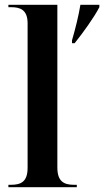

<svg xmlns="http://www.w3.org/2000/svg" viewBox="-20 -780 434 800"><path d="M280 -612V-600H291C327 -645 371 -706 394 -750V-760H315C308 -716 294 -660 280 -612ZM15 0H300V-10H289C247 -10 219 -23 219 -82V-760H15V-750H27C63 -750 95 -740 95 -683V-81C95 -22 67 -10 25 -10H15Z"/></svg>

Font: Noto Serif Display SemiCondensed SemiBold
Style: Regular
Weight: 600
Width: 4
Designer: Monotype Design Team
Foundry: Monotype Imaging Inc.
Version: Version 2.009